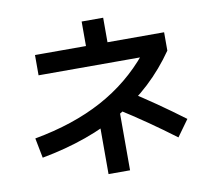

<svg xmlns="http://www.w3.org/2000/svg" viewBox="-91 -906 1181 1072"><g transform="rotate(-10 500.0 -370.5)"><path d="M926 -165 859 -72Q783 -129 706.5 -182Q630 -235 552 -284L619 -377Q697 -328 773.5 -275Q850 -222 926 -165ZM561 -620H439V-803H561ZM561 62H439V-276H561ZM882 -560Q752 -372 557.5 -257Q363 -142 93 -92L71 -205Q292 -245 456.5 -333.5Q621 -422 738 -564L761 -549H150V-664H882Z"/></g></svg>

Font: Murecho Thin Medium
Style: Regular
Weight: 500
Version: Version 1.010